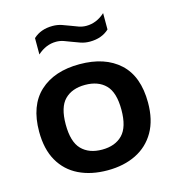

<svg xmlns="http://www.w3.org/2000/svg" viewBox="-115 -878 904 986"><g transform="rotate(-15 336.5 -385.0)"><path d="M336.5 10Q249.5 10 184.2 -21.8Q119 -53.5 83 -116.5Q47 -179.5 47 -272.5Q47 -411.5 124.5 -482.8Q202 -554 336.5 -554Q471.5 -554 548.8 -483.2Q626 -412.5 626 -272.5Q626 -180.5 589.8 -117.5Q553.5 -54.5 488.2 -22.2Q423 10 336.5 10ZM336.5 -100Q406 -100 445.2 -140.2Q484.5 -180.5 484.5 -272.5Q484.5 -365 445.2 -404.5Q406 -444 336.5 -444Q267 -444 227.8 -404.5Q188.5 -365 188.5 -273Q188.5 -180.5 227.8 -140.2Q267 -100 336.5 -100ZM419 -652Q394 -652 371.5 -659.5Q349 -667 328 -675.5Q308.5 -683.5 289.5 -690Q270.5 -696.5 250.5 -696.5Q196 -696.5 151 -655.5V-742.5Q190.5 -779.5 254 -779.5Q279 -779.5 301.5 -772Q324 -764.5 345 -756Q364.5 -748 383.5 -741.5Q402.5 -735 422.5 -735Q477 -735 522 -776V-689Q482.5 -652 419 -652Z"/></g></svg>

Font: Encode Sans Expanded Expanded SemiBold
Style: Regular
Weight: 600
Width: 7
Designer: Multiple Designers
Foundry: Impallari Type
Version: Version 3.000; ttfautohint (v1.8.3) -l 8 -r 50 -G 200 -x 14 